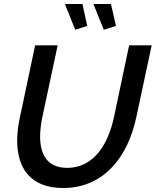

<svg xmlns="http://www.w3.org/2000/svg" viewBox="-20 -937 780 962"><path d="M305 -917 357 -788 417 -807 393 -917ZM448 -917 500 -788 561 -807 536 -917ZM66 -233C66 -100 128 5 296 5C504 5 622 -156 663 -350L740 -710H627L551 -350C524 -223 455 -96 317 -96C216 -96 181 -164 181 -253C181 -283 185 -316 192 -350L269 -710H156L80 -350C71 -310 66 -270 66 -233Z"/></svg>

Font: FIGSv2-sans-serif SmBold Italic
Style: Regular
Weight: 600
Italic angle: -12°
Designer: Matt McInerney, Pablo Impallari, Rodrigo Fuenzalida
Foundry: Matt McInerney, Pablo Impallari, Rodrigo Fuenzalida
Version: Version 4.020;hotconv 1.0.109;makeotfexe 2.5.65596